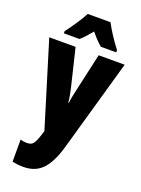

<svg xmlns="http://www.w3.org/2000/svg" viewBox="-183 -845 857 1165"><g transform="rotate(20 245.5 -263.0)"><path d="M320 -766H173C156 -731 104 -654 77 -620V-606H178C195 -620 218 -645 246 -679C273 -646 296 -622 316 -606H415V-620C375 -673 343 -722 320 -766ZM2 -553 169 -8 166 2C141 83 131 96 91 96C78 96 64 94 51 90V232C72 237 95 240 121 240C221 240 279 186 322 35L489 -553H321L267 -311C257 -270 252 -242 250 -220H246C245 -243 238 -279 230 -313L172 -553Z"/></g></svg>

Font: Noto Sans Thai ExtCond Blk
Style: Regular
Weight: 900
Width: 2
Designer: Monotype Design Team
Foundry: Monotype Imaging Inc.
Version: Version 2.002